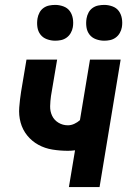

<svg xmlns="http://www.w3.org/2000/svg" viewBox="-20 -763 540 783"><path d="M261 0 286 -150Q278 -149 271 -148.5Q264 -148 257 -148Q225 -148 194 -153Q163 -158 136.5 -172.5Q110 -187 91 -210.5Q72 -234 64 -263.5Q56 -293 58.5 -325Q61 -357 66 -389L88 -520H213L188 -372Q185 -351 184.5 -330Q184 -309 192.5 -291Q201 -273 218.5 -262.5Q236 -252 257 -252Q270 -252 283 -258Q296 -264 306 -273L347 -520H472L386 0ZM405 -597Q388 -597 371.5 -603Q355 -609 345 -622Q335 -635 332.5 -652.5Q330 -670 333 -688Q335 -700 341 -711.5Q347 -723 357.5 -730.5Q368 -738 380.5 -740.5Q393 -743 405 -743Q422 -743 438.5 -737Q455 -731 464.5 -718Q474 -705 477 -687.5Q480 -670 477 -652Q475 -640 468.5 -628.5Q462 -617 451.5 -609.5Q441 -602 429 -599.5Q417 -597 405 -597ZM205 -597Q188 -597 171.5 -603Q155 -609 145 -622Q135 -635 132.5 -652.5Q130 -670 133 -688Q135 -700 141 -711.5Q147 -723 157.5 -730.5Q168 -738 180.5 -740.5Q193 -743 205 -743Q222 -743 238.5 -737Q255 -731 264.5 -718Q274 -705 277 -687.5Q280 -670 277 -652Q275 -640 268.5 -628.5Q262 -617 251.5 -609.5Q241 -602 229 -599.5Q217 -597 205 -597Z"/></svg>

Font: Iosevka Extrabold
Style: Italic
Weight: 800
Italic angle: -9°
Monospace: yes
Designer: Belleve Invis
Foundry: Belleve Invis
Version: Version 32.5.0; ttfautohint (v1.8.4)